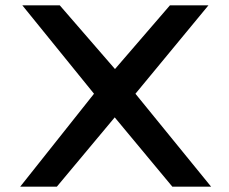

<svg xmlns="http://www.w3.org/2000/svg" viewBox="-20 -713 864 723"><path d="M775 -10 490 -360 765 -693H620L413 -453L205 -693H64L334 -360L56 -10H194L412 -271L629 -10Z"/></svg>

Font: Bluebird
Style: LiExt
Weight: 300
Designer: Jasper
Foundry: Cannot Into Space Fonts
Version: Version 0.98